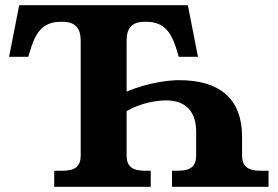

<svg xmlns="http://www.w3.org/2000/svg" viewBox="-20 -720 1070 740"><path d="M468 -120V-292C530 -327 591 -333 621 -333C701 -333 736 -284 736 -213V-120C736 -80 715 -62 667 -62H643V0H1015V-62H982C934 -62 913 -81 913 -120V-193C913 -339 827 -411 671 -411C631 -411 551 -402 468 -367V-563C468 -613 489 -636 538 -636H544C617 -636 643 -590 664 -518L669 -501H743L704 -700H54L15 -501H89L94 -518C115 -590 141 -636 214 -636H220C269 -636 291 -613 291 -563V-120C291 -80 270 -62 222 -62H189V0H561V-62H537C489 -62 468 -80 468 -120Z"/></svg>

Font: LT Superior Serif ExtraBold
Style: Regular
Weight: 800
Designer: Daniel Lyons
Foundry: LyonsType
Version: Version 2.120;FEAKit 1.0